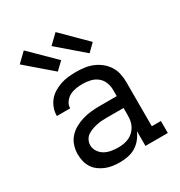

<svg xmlns="http://www.w3.org/2000/svg" viewBox="-181 -892 962 1026"><g transform="rotate(-30 300.0 -379.5)"><path d="M263 8Q241 8 219 5Q197 2 177 -6Q157 -14 139 -27Q121 -40 109 -58.5Q97 -77 92 -98.5Q87 -120 87 -142Q87 -169 95.5 -195Q104 -221 122 -241Q140 -261 164 -274Q188 -287 214 -294.5Q240 -302 267 -304.5Q294 -307 320 -307H423V-347Q423 -370 414 -392.5Q405 -415 386.5 -429.5Q368 -444 345 -449.5Q322 -455 299 -455Q278 -455 257.5 -452Q237 -449 219 -440Q201 -431 188 -413.5Q175 -396 175 -376V-375H93V-377Q93 -401 101.5 -424Q110 -447 125 -465Q140 -483 161 -495.5Q182 -508 204.5 -515.5Q227 -523 251 -525.5Q275 -528 299 -528Q325 -528 351 -524.5Q377 -521 401 -511Q425 -501 445.5 -484.5Q466 -468 480 -446Q494 -424 499.5 -398.5Q505 -373 505 -347V-74H561V0H423V-91Q413 -68 397 -48Q381 -28 359.5 -15Q338 -2 313 3Q288 8 263 8ZM295 -65Q312 -65 329 -68Q346 -71 361 -78Q376 -85 388.5 -97Q401 -109 409 -124Q417 -139 420 -155.5Q423 -172 423 -189V-234H321Q304 -234 288 -233Q272 -232 256.5 -228.5Q241 -225 225.5 -219.5Q210 -214 197 -205Q184 -196 176.5 -181Q169 -166 169 -150Q169 -129 181.5 -110.5Q194 -92 212.5 -82Q231 -72 252.5 -68.5Q274 -65 295 -65ZM412 -578 255 -713 311 -767 457 -622ZM216 -578 59 -713 115 -767 262 -622Z"/></g></svg>

Font: Iosevka Etoile
Style: Regular
Weight: 400
Designer: Belleve Invis
Foundry: Belleve Invis
Version: Version 33.2.4